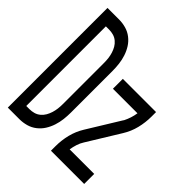

<svg xmlns="http://www.w3.org/2000/svg" viewBox="-200 -868 1001 1001"><g transform="rotate(45 300.0 -367.5)"><path d="M18 0V-735H104Q129 -735 154 -728Q179 -721 199.5 -705Q220 -689 233.5 -667.5Q247 -646 255 -621.5Q263 -597 266 -571.5Q269 -546 269 -521V-215Q269 -189 266 -163.5Q263 -138 255 -113.5Q247 -89 233.5 -67.5Q220 -46 199.5 -30Q179 -14 154 -7Q129 0 104 0ZM104 -74Q120 -74 136 -78.5Q152 -83 165 -94Q178 -105 186 -119Q194 -133 199 -149Q204 -165 206 -181.5Q208 -198 208 -215V-521Q208 -537 206 -553.5Q204 -570 199 -586Q194 -602 186 -616Q178 -630 165 -641Q152 -652 136 -656.5Q120 -661 104 -661H80V-74ZM336 0V-33Q336 -77 346.5 -119.5Q357 -162 380 -199L490 -378Q491 -379 491.5 -380Q492 -381 493 -382Q502 -400 508 -418.5Q514 -437 517 -457H336V-530H581V-497Q581 -453 570.5 -410.5Q560 -368 537 -331L427 -152Q416 -135 409.5 -114.5Q403 -94 400 -74H581V0Z"/></g></svg>

Font: Iosevka Curly Extended
Style: Regular
Weight: 400
Width: 7
Monospace: yes
Designer: Belleve Invis
Foundry: Belleve Invis
Version: Version 11.1.0; ttfautohint (v1.8.3)